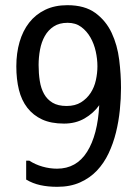

<svg xmlns="http://www.w3.org/2000/svg" viewBox="-20 -725 540 741"><path d="M81 -32V-105H93Q116 -90 144 -82Q172 -74 200 -74Q275 -74 316 -139Q357 -204 363 -319Q341 -288 306.5 -268Q272 -248 227 -248Q177 -248 142.5 -264Q108 -280 85.5 -309Q63 -338 53 -378.5Q43 -419 43 -469Q43 -520 55.5 -563Q68 -606 92.5 -637.5Q117 -669 154 -687Q191 -705 240 -705Q307 -705 348 -675Q389 -645 411 -598Q433 -551 440 -494.5Q447 -438 447 -386Q447 -345 442.5 -300.5Q438 -256 427.5 -213.5Q417 -171 399 -133Q381 -95 354 -66.5Q327 -38 289 -21Q251 -4 201 -4Q165 -4 135.5 -10.5Q106 -17 81 -32ZM356 -469Q356 -497 349.5 -526.5Q343 -556 329 -580.5Q315 -605 293.5 -621Q272 -637 241 -637Q209 -637 187.5 -623Q166 -609 153 -586Q140 -563 134.5 -533.5Q129 -504 129 -474Q129 -442 133.5 -413Q138 -384 150 -362.5Q162 -341 183 -328.5Q204 -316 237 -316Q270 -316 292.5 -330Q315 -344 329.5 -366Q344 -388 350 -415.5Q356 -443 356 -469Z"/></svg>

Font: D2Coding
Style: Regular
Weight: 400
Monospace: yes
Designer: Yong-Rak Park; Jeong-Hwan Yoon; Sang-Min Lee;
Foundry: NHN Corporation
Version: Version 1.3.2; Build 20180524